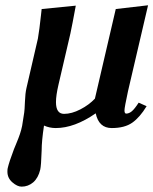

<svg xmlns="http://www.w3.org/2000/svg" viewBox="-20 -468 575 720"><path d="M61 231.9Q44.9 231.9 26.4 215.8Q7.8 199.7 7.8 175.8Q7.8 167 8.8 163.1Q14.2 139.2 32.2 91.8Q34.2 86.4 42 67.9Q49.8 49.3 54.7 34.7Q59.6 20.5 63 3.9Q64.9 -5.4 70.8 -45.9Q72.3 -54.7 73.5 -86.4Q74.7 -118.2 79.1 -137.2L122.1 -323.2Q124 -334.5 127.9 -362.3Q130.9 -387.2 133.8 -412.1L136.2 -434.1L264.2 -446.8Q251 -375 244.1 -342.8L199.2 -149.9Q189.9 -109.9 189.9 -85Q189.9 -41 220.2 -41Q249 -41 281.5 -57.9Q314 -74.7 335.9 -98.1L414.1 -434.1L535.2 -448.2L460 -126Q446.8 -64.9 446.8 -54.2Q446.8 -42 453.1 -42Q463.9 -42 474.4 -50.8Q484.9 -59.6 500 -83L529.8 -69.8Q504.4 -27.8 475.8 -7.8Q447.3 12.2 398.9 12.2Q350.6 12.2 338.9 -43Q259.3 12.2 189 12.2Q166 12.2 145 2.9Q136.2 61 136.2 96.2Q134.3 153.8 130.9 168Q123.5 199.2 104.5 215.8Q85.4 231.9 61 231.9Z"/></svg>

Font: Linux Libertine G
Style: Bold Italic
Weight: 700
Italic angle: -11.5°
Designer: Philipp H. Poll
Foundry: Philipp H. Poll
Version: Version 4.1.0